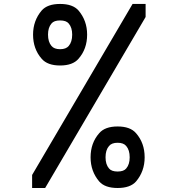

<svg xmlns="http://www.w3.org/2000/svg" viewBox="-20 -943 905 978"><path d="M242.2 -709Q224.6 -729.5 224.6 -766.6Q224.6 -802.7 242.2 -823.2Q254.9 -838.9 286.1 -838.9Q317.4 -838.9 330.1 -823.2Q347.7 -802.7 347.7 -766.6Q347.7 -729.5 330.1 -709Q316.4 -692.4 286.1 -692.4Q255.9 -692.4 242.2 -709ZM379.9 -643.6Q423.8 -693.4 423.8 -766.6Q423.8 -837.9 379.9 -889.6Q350.6 -922.9 286.1 -922.9Q221.7 -922.9 192.4 -889.6Q148.4 -837.9 148.4 -766.6Q148.4 -693.4 192.4 -643.6Q221.7 -609.4 286.1 -609.4Q350.6 -609.4 379.9 -643.6ZM535.2 -85Q517.6 -105.5 517.6 -141.6Q517.6 -178.7 535.2 -199.2Q548.8 -215.8 579.1 -215.8Q609.4 -215.8 623 -199.2Q640.6 -178.7 640.6 -141.6Q640.6 -105.5 623 -85Q610.4 -69.3 579.1 -69.3Q547.9 -69.3 535.2 -85ZM672.9 -18.6Q716.8 -70.3 716.8 -141.6Q716.8 -214.8 672.9 -264.6Q643.6 -298.8 579.1 -298.8Q514.6 -298.8 485.4 -264.6Q441.4 -214.8 441.4 -141.6Q441.4 -70.3 485.4 -18.6Q514.6 14.6 579.1 14.6Q643.6 14.6 672.9 -18.6ZM143.6 14.6H210L721.7 -856.4V-922.9H655.3L143.6 -51.8Z"/></svg>

Font: OCR-B
Style: Regular
Weight: 400
Version: 1.1